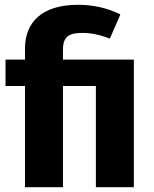

<svg xmlns="http://www.w3.org/2000/svg" viewBox="-20 -779 639 799"><path d="M305 -759C154 -759 84 -686 84 -577V-531H3V-421H84V0H242V-421H379V0H537V-531H242V-571C242 -623 262 -642 323 -642C360 -642 398 -634 437 -618L481 -719C426 -746 368 -759 305 -759Z"/></svg>

Font: Fira Sans
Style: Bold
Weight: 700
Designer: Carrois Corporate & Edenspiekermann AG
Foundry: Carrois Corporate GbR & Edenspiekermann AG
Version: Version 4.203